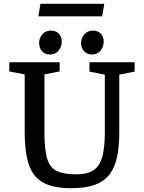

<svg xmlns="http://www.w3.org/2000/svg" viewBox="-20 -976 757 1011"><path d="M354 15Q257 15 204 -16.5Q151 -48 130.5 -113Q110 -178 110 -278V-584L29 -600V-648H294V-600L214 -584V-278Q214 -190 228 -142Q242 -94 278.5 -76Q315 -58 381 -58Q441 -58 473.5 -80.5Q506 -103 519 -152Q532 -201 532 -278V-583L451 -599V-648H689V-599L608 -583V-278Q608 -205 596.5 -150Q585 -95 557 -58Q529 -21 479.5 -3Q430 15 354 15ZM464 -689Q439 -689 423 -706Q407 -723 407 -750Q407 -777 425 -796Q443 -815 469 -815Q494 -815 510 -799.5Q526 -784 526 -756Q526 -730 509.5 -709.5Q493 -689 464 -689ZM242 -689Q217 -689 201.5 -706Q186 -723 186 -750Q186 -777 203.5 -796Q221 -815 248 -815Q273 -815 289 -799.5Q305 -784 305 -756Q305 -730 288.5 -709.5Q272 -689 242 -689ZM182 -890 193 -956H529L518 -890Z"/></svg>

Font: Faustina Light Medium
Style: Regular
Weight: 500
Version: Version 1.200